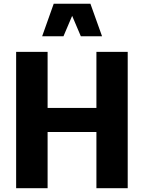

<svg xmlns="http://www.w3.org/2000/svg" viewBox="-20 -996 761 1016"><path d="M458.5 -976.1H264.2L203.1 -804.2H315.9L361.8 -912.1L407.7 -804.2H520ZM490.2 -424.8H231.9V-721.7H65.4V0H231.9V-297.4H490.2V0H655.8V-721.7H490.2Z"/></svg>

Font: Estedad ExtraBold
Style: Regular
Weight: 800
Designer: Amin Abedi
Version: Version 7.3